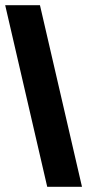

<svg xmlns="http://www.w3.org/2000/svg" viewBox="-34 -720 368 740"><path d="M-14 -700H120L282 0H148Z"/></svg>

Font: Cairo
Style: Bold Italic
Weight: 700
Italic angle: -13°
Designer: Mohamed Gaber, Accademia di Belle Arti di Urbino and others
Foundry: Kief Type Foundry, Accademia di Belle Arti di Urbino and others
Version: Version 3.011